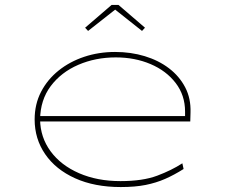

<svg xmlns="http://www.w3.org/2000/svg" viewBox="-20 -746 930 776"><path d="M468 10Q362 10 283.5 -25.5Q205 -61 162.5 -123Q120 -185 120 -263Q120 -325 146 -375Q172 -425 217 -461Q262 -497 320.5 -516.5Q379 -536 445 -536Q509 -536 565 -519Q621 -502 663 -470Q705 -438 728.5 -393Q752 -348 750 -291L749 -255H132V-277H738L728 -270V-295Q728 -361 690 -410.5Q652 -460 588.5 -487Q525 -514 448 -514Q366 -514 296.5 -484Q227 -454 185 -398Q143 -342 142 -263Q143 -191 184.5 -134.5Q226 -78 299.5 -46Q373 -14 467 -14Q557 -14 615.5 -36Q674 -58 717 -86L722 -63Q684 -39 647.5 -23Q611 -7 568.5 1.5Q526 10 468 10ZM336 -621 324 -634 431 -726H459L566 -634L554 -621L438 -713H453Z"/></svg>

Font: Lexend Zetta Thin
Style: Regular
Weight: 250
Version: Version 1.007